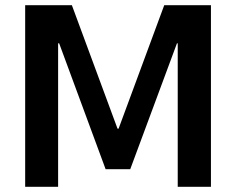

<svg xmlns="http://www.w3.org/2000/svg" viewBox="-20 -720 910 740"><path d="M77 -700H257L433 -224H437L613 -700H793V0H665V-553H662L482 -68H387L208 -553H204V0H77Z"/></svg>

Font: Pathway Extreme 8pt Thin 12pt SemiBold
Style: Regular
Weight: 600
Version: Version 1.001;gftools[0.9.26]